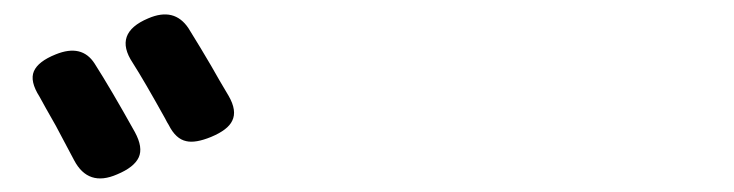

<svg xmlns="http://www.w3.org/2000/svg" viewBox="-20 -862 1040 272"><path d="M85 -635Q77 -650 59 -684Q43 -712 36 -725Q22 -747 28 -761Q34 -775 59 -785Q96 -800 114 -772Q137 -736 171 -675Q183 -653 176.5 -639Q170 -625 146 -615Q105 -597 85 -635ZM244 -662Q229 -665 219 -685Q217 -688 214 -694Q184 -748 168 -773Q140 -815 190 -836Q227 -852 247 -822Q265 -793 279 -769Q283 -762 291 -748Q300 -733 304 -726Q316 -705 309 -691Q303 -678 279 -668Q257 -659 244 -662Z"/></svg>

Font: GenSenRounded TW B
Style: Regular
Weight: 700
Version: Version 1.501;PS 1;hotconv 16.6.51;makeotf.lib2.5.65220